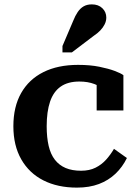

<svg xmlns="http://www.w3.org/2000/svg" viewBox="-20 -845 630 876"><path d="M350 -66Q388 -66 416 -80Q444 -94 464.5 -117Q485 -140 500 -166L559 -124Q539 -83 507 -52.5Q475 -22 431.5 -5.5Q388 11 331 11Q243 11 178 -22Q113 -55 77 -118Q41 -181 41 -269Q41 -358 76.5 -420.5Q112 -483 178 -516Q244 -549 336 -549Q391 -549 433 -540.5Q475 -532 503 -521.5Q531 -511 543 -502V-341H421V-482Q434 -482 442 -476Q450 -470 454.5 -462Q459 -454 460 -445.5Q461 -437 459 -431Q441 -450 411 -461.5Q381 -473 342 -473Q290 -473 257 -450Q224 -427 208.5 -381.5Q193 -336 193 -269Q193 -218 202 -179.5Q211 -141 230.5 -116Q250 -91 279.5 -78.5Q309 -66 350 -66ZM314 -750Q323 -773 334.5 -790Q346 -807 361.5 -816Q377 -825 399 -825Q429 -825 447 -807.5Q465 -790 465 -765Q465 -749 457.5 -734Q450 -719 437.5 -706Q425 -693 407 -681L308 -606H265V-635Z"/></svg>

Font: Roboto Serif 20pt SemiBold
Style: Regular
Weight: 600
Version: Version 1.008